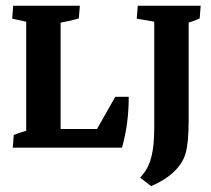

<svg xmlns="http://www.w3.org/2000/svg" viewBox="-20 -503 718 654"><path d="M69.3 -7.3V-476.6H186.5V-7.3ZM130.9 0V-63.5H377.4L395.5 0ZM395.5 0 297.4 -40.5 372.6 -173.3H418.5Q418.5 -80.1 395.5 0ZM252 -483.4 248.5 -440.4Q234.4 -436 213.6 -431.4Q192.9 -426.8 168 -422.9L186.5 -471.2V-394.5H69.3V-471.2L86.4 -425.3L21.5 -439.5L24.9 -483.4ZM23.4 0 26.9 -43Q50.3 -53.2 87.9 -62L69.3 -12.2V-88.9H186.5V-12.2L169.4 -58.1L234.4 -43.9L231 0ZM622.6 -112.3 505.4 -125V-476.6H622.6ZM663.6 -483.4 660.2 -440.4Q642.1 -431.2 604 -420.9L622.6 -471.2V-394.5H505.4V-471.2L521.5 -426.3L445.8 -439.5L449.2 -483.4ZM494.6 130.9 457.5 102.1 467.3 90.3Q487.3 66.4 496.3 28.8Q505.4 -8.8 505.4 -69.3V-186L622.6 -195.3V-94.2Q622.6 -16.6 612.3 19Q602.5 53.7 572 82.5Q541.5 111.3 494.6 130.9Z"/></svg>

Font: Markazi Text
Style: Regular
Weight: 400
Designer: Borna Izadpanah (Arabic designer), Fiona Ross (Arabic design director) and Florian Runge (Latin designer)
Foundry: Borna Izadpanah and Florian Runge
Version: Version 1.000